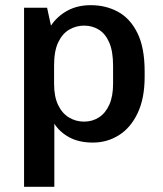

<svg xmlns="http://www.w3.org/2000/svg" viewBox="-20 -541 631 742"><path d="M73 181V-511H162L177 -442Q201 -478 240 -499.5Q279 -521 331 -521Q389 -521 436 -495.5Q483 -470 511 -413.5Q539 -357 539 -265V-244Q539 -161 512 -104Q485 -47 439.5 -18.5Q394 10 339 10Q285 10 247.5 -10.5Q210 -31 190 -63V181ZM305 -71Q337 -71 362.5 -87.5Q388 -104 402.5 -136.5Q417 -169 417 -217V-287Q417 -342 402.5 -376Q388 -410 362.5 -426Q337 -442 305 -442Q274 -442 247.5 -426.5Q221 -411 205 -377.5Q189 -344 189 -288V-217Q189 -168 204.5 -135.5Q220 -103 246.5 -87Q273 -71 305 -71Z"/></svg>

Font: Chivo Medium
Style: Regular
Weight: 500
Designer: Hector Gatti
Foundry: Omnibus-Type
Version: Version 2.002